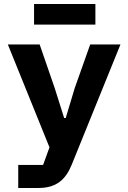

<svg xmlns="http://www.w3.org/2000/svg" viewBox="-20 -738 640 958"><path d="M71 199.9H172.9C261 199.9 307.9 158 338.1 83.1L581 -516H430L353 -299L307.9 -149.1H300.1L252.8 -299L177.9 -516H19.2L226.9 -2.8L195 84.9H71ZM149.9 -615.1H456V-718H149.9Z"/></svg>

Font: Margiela Mono Bold
Style: Regular
Weight: 700
Designer: Mike Abbink, Paul van der Laan, Pieter van Rosmalen
Foundry: Bold Monday
Version: Version 2.003 2021